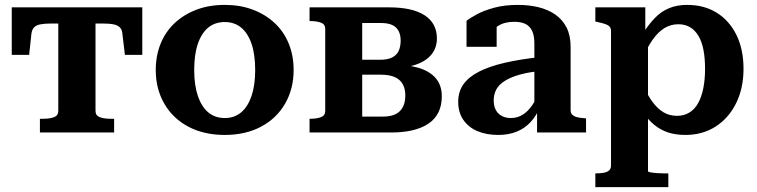

<svg xmlns="http://www.w3.org/2000/svg" viewBox="-20 -541 3092 784"><path d="M294 -445V-511H561V-317H490L480 -401Q479 -419 470 -428.5Q461 -438 444 -441.5Q427 -445 398 -445ZM295 -445H190Q162 -445 144.5 -441.5Q127 -438 118.5 -428.5Q110 -419 108 -401L99 -317H28V-511H295ZM370 -88Q370 -69 387.5 -62.5Q405 -56 432 -56H446V0H143V-56H156Q183 -56 200.5 -62.5Q218 -69 218 -88V-511H370Z M1179 -255Q1179 -178 1144 -117.5Q1109 -57 1045.5 -23.5Q982 10 898 10Q813 10 749.5 -23.5Q686 -57 651 -117.5Q616 -178 616 -255Q616 -314 636 -363Q656 -412 693.5 -447Q731 -482 782.5 -501.5Q834 -521 898 -521Q961 -521 1012.5 -501.5Q1064 -482 1101.5 -447Q1139 -412 1159 -363Q1179 -314 1179 -255ZM773 -255Q773 -193 788 -149Q803 -105 830.5 -82Q858 -59 898 -59Q937 -59 964.5 -82Q992 -105 1007 -149Q1022 -193 1022 -255Q1022 -319 1007 -362.5Q992 -406 964.5 -428.5Q937 -451 898 -451Q858 -451 830.5 -428.5Q803 -406 788 -362.5Q773 -319 773 -255Z M1244 -511H1568Q1664 -511 1714 -478.5Q1764 -446 1764 -384Q1764 -345 1741 -317.5Q1718 -290 1675 -276Q1632 -262 1572 -262L1608 -287V-254L1577 -278Q1641 -278 1687.5 -264.5Q1734 -251 1759 -222Q1784 -193 1784 -148Q1784 -73 1730 -36.5Q1676 0 1578 0H1244V-56H1246Q1273 -56 1290.5 -62.5Q1308 -69 1308 -88V-423Q1308 -442 1290.5 -448.5Q1273 -455 1246 -455H1244ZM1459 -65H1544Q1591 -65 1613 -87.5Q1635 -110 1635 -151Q1635 -193 1610.5 -214.5Q1586 -236 1535 -236H1433V-297H1533Q1563 -297 1581.5 -306.5Q1600 -316 1608 -333.5Q1616 -351 1616 -375Q1616 -410 1597 -428.5Q1578 -447 1536 -447H1459Z M2186 -308 2185 -251Q2146 -247 2115 -239.5Q2084 -232 2061.5 -221.5Q2039 -211 2024.5 -198Q2010 -185 2003 -168Q1996 -151 1996 -131Q1996 -108 2004.5 -92Q2013 -76 2029 -67.5Q2045 -59 2066 -59Q2093 -59 2115 -73Q2137 -87 2154 -112.5Q2171 -138 2184 -173L2185 -103Q2170 -68 2146.5 -42.5Q2123 -17 2090 -3.5Q2057 10 2015 10Q1966 10 1929.5 -5.5Q1893 -21 1872 -51.5Q1851 -82 1851 -125Q1851 -167 1872.5 -197Q1894 -227 1936 -248.5Q1978 -270 2040.5 -284.5Q2103 -299 2186 -308ZM2173 0V-101H2162V-363Q2162 -396 2152.5 -415.5Q2143 -435 2125 -443.5Q2107 -452 2080 -452Q2040 -452 2013.5 -435Q1987 -418 1972 -394Q1966 -404 1966 -413.5Q1966 -423 1971.5 -431.5Q1977 -440 1986.5 -446Q1996 -452 2008 -455V-350H1885V-456Q1900 -468 1928 -483Q1956 -498 1998 -509.5Q2040 -521 2095 -521Q2140 -521 2179 -511.5Q2218 -502 2247.5 -481.5Q2277 -461 2293.5 -428.5Q2310 -396 2310 -350V-90Q2310 -79 2317.5 -72Q2325 -65 2338.5 -62Q2352 -59 2370 -58L2373 -57V0Z M2709 223H2411V167H2413Q2431 167 2445 164.5Q2459 162 2467 155Q2475 148 2475 135V-414Q2475 -426 2469 -432.5Q2463 -439 2451 -443Q2439 -447 2420 -451L2411 -453V-511H2615V-380L2626 -375V158Q2626 161 2637.5 163Q2649 165 2664 166Q2679 167 2692 167H2709ZM2779 10Q2739 10 2708.5 0Q2678 -10 2652.5 -30.5Q2627 -51 2604 -84L2606 -192Q2624 -153 2644 -125.5Q2664 -98 2688.5 -83Q2713 -68 2745 -68Q2773 -68 2795 -81.5Q2817 -95 2831 -120.5Q2845 -146 2852 -181.5Q2859 -217 2859 -260Q2859 -303 2852.5 -337Q2846 -371 2832 -394.5Q2818 -418 2797.5 -430Q2777 -442 2750 -442Q2719 -442 2693.5 -426.5Q2668 -411 2646.5 -381Q2625 -351 2606 -308L2604 -403Q2630 -443 2655.5 -469Q2681 -495 2713 -508Q2745 -521 2786 -521Q2856 -521 2907.5 -488.5Q2959 -456 2987.5 -397.5Q3016 -339 3016 -260Q3016 -181 2986 -120Q2956 -59 2902.5 -24.5Q2849 10 2779 10Z"/></svg>

Font: Roboto Serif 28pt SemiBold
Style: Regular
Weight: 600
Designer: Greg Gazdowicz
Foundry: Commercial Type
Version: Version 1.008